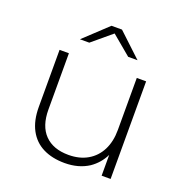

<svg xmlns="http://www.w3.org/2000/svg" viewBox="-130 -843 929 965"><g transform="rotate(20 334.5 -360.5)"><path d="M318 4Q251 4 202 -20.5Q153 -45 126.5 -94.5Q100 -144 100 -217V-522H150V-221Q150 -133 195 -87Q240 -41 322 -41Q381 -41 424 -66Q467 -91 490 -136.5Q513 -182 513 -244V-522H563V0H515V-111Q491 -62 446 -31Q392 4 318 4ZM178 -607 304 -725H360L486 -607H436L332 -694L228 -607Z"/></g></svg>

Font: Montserrat Z Light
Style: Regular
Weight: 300
Designer: Julieta Ulanovsky
Foundry: Julieta Ulanovsky
Version: Version 8.000